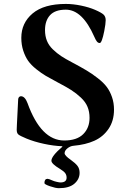

<svg xmlns="http://www.w3.org/2000/svg" viewBox="-20 -731 645 981"><path d="M65.4 -68.4Q65.4 -78.6 66.4 -94.2L72.8 -223.1Q73.2 -231 77.4 -235.1Q81.5 -239.3 86.9 -239.3Q107.4 -239.3 120.6 -204.1Q189.5 -13.2 308.1 -13.2Q372.6 -13.2 405 -45.4Q437.5 -77.6 437.5 -128.9Q437.5 -160.2 427.2 -185.1Q417 -210 393.8 -231.9Q370.6 -253.9 343.8 -271Q316.9 -288.1 273.9 -310.5Q237.8 -329.6 214.8 -343Q191.9 -356.4 165.3 -377.7Q138.7 -398.9 123.8 -420.2Q108.9 -441.4 98.9 -471.7Q88.9 -502 88.9 -537.6Q88.9 -613.8 146.7 -662.4Q204.6 -710.9 316.4 -710.9Q353 -710.9 394.3 -702.4Q435.5 -693.8 465.8 -680.7Q499.5 -666 509.8 -655.8Q520 -645.5 520 -627.9Q520 -609.9 512.7 -572.3Q500.5 -511.2 489.7 -511.2Q481.4 -511.2 475.3 -518.6Q469.2 -525.9 461.9 -543Q400.9 -681.6 316.4 -681.6Q261.7 -681.6 235.8 -653.6Q210 -625.5 210 -577.1Q210 -546.9 219.7 -522.7Q229.5 -498.5 250 -478.8Q270.5 -459 292.2 -444.6Q314 -430.2 348.6 -412.1Q393.6 -388.2 421.9 -371.3Q450.2 -354.5 479.7 -331.5Q509.3 -308.6 525.6 -286.6Q542 -264.6 552.2 -235.1Q562.5 -205.6 562.5 -170.9Q562.5 -113.8 534.9 -73Q507.3 -32.2 462.4 -12Q417.5 8.3 356.4 13.7Q338.9 15.1 324.5 26.9Q310.1 38.6 310.1 51.8Q310.1 64 341.8 85.9Q365.2 102.5 376 116.7Q386.7 130.9 386.7 151.9Q386.7 184.6 360.1 207.5Q333.5 230.5 280.8 230.5Q264.2 230.5 235.6 220.7Q207 210.9 207 204.6Q207 182.6 223.1 182.6Q229 182.6 248.5 191.4Q255.4 194.8 269.3 198Q283.2 201.2 288.6 201.2Q320.3 201.2 320.3 176.8Q320.3 163.6 313.2 153.8Q306.2 144 286.1 131.8Q242.7 106 242.7 90.3Q242.7 66.4 298.8 18.6L297.4 16.1Q254.4 14.6 204.6 3.9Q154.8 -6.8 115.7 -22.9Q81.5 -37.1 73.5 -44.2Q65.4 -51.3 65.4 -68.4Z"/></svg>

Font: Monomachus
Style: Medium
Weight: 500
Designer: Alexey Kryukov
Version: Version 1.0